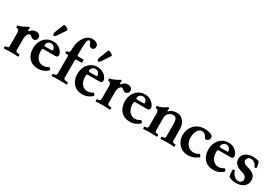

<svg xmlns="http://www.w3.org/2000/svg" viewBox="52 -1689 3835 2663"><g transform="rotate(30 1970.0 -357.5)"><path d="M369.1 -367.2Q369.1 -341.8 354 -325.4Q338.9 -309.1 318.8 -309.1Q293.9 -309.1 269 -334Q257.8 -345.2 245.1 -345.2Q230.5 -345.2 218.3 -331.3Q206.1 -317.4 199 -296.1Q191.9 -274.9 191.9 -254.9V-65.9Q191.9 -47.9 205.8 -40.5Q219.7 -33.2 251.5 -33.2Q258.3 -33.2 258.3 -14.6Q258.3 3.9 251.5 3.9Q213.9 1.5 193.1 0.7Q172.4 0 140.1 0Q107.4 0 86.9 0.7Q66.4 1.5 28.3 3.9Q24.9 3.9 22.9 -1Q21 -5.9 21 -14.6Q21 -33.2 28.3 -33.2Q54.7 -33.2 67.1 -40.5Q79.6 -47.9 79.6 -65.9V-268.1Q79.6 -333 34.7 -333Q26.9 -333 26.9 -351.1Q26.9 -369.1 34.7 -369.1Q59.1 -369.1 127.9 -402.8Q155.3 -416.5 167 -425.8Q173.3 -431.2 181.2 -431.2Q193.4 -431.2 194.8 -420.9Q191.9 -402.8 191.9 -384.8Q191.9 -374 198.7 -374Q205.1 -374 215.8 -386.2Q248.5 -424.8 297.9 -424.8Q327.1 -424.8 348.1 -408.4Q369.1 -392.1 369.1 -367.2Z M374 -203.1Q374 -267.1 399.9 -317.6Q425.8 -368.2 471.2 -396.5Q516.6 -424.8 573.7 -424.8Q611.8 -424.8 645.3 -410.2Q678.7 -395.5 703.6 -367.2Q720.2 -347.7 728 -330.1Q735.8 -312.5 735.8 -298.8Q735.8 -262.2 691.9 -262.2H503.9Q494.1 -262.2 490 -255.1Q485.8 -248 485.8 -224.6Q485.8 -178.2 501.2 -140.9Q516.6 -103.5 546.1 -81.8Q575.7 -60.1 615.7 -60.1Q636.7 -60.1 655.8 -66.7Q674.8 -73.2 695.8 -86.9Q701.2 -90.3 710.2 -83.3Q719.2 -76.2 724.9 -65.9Q730.5 -55.7 727.1 -51.8Q699.2 -22.5 659.4 -5.6Q619.6 11.2 571.8 11.2Q509.3 11.2 464.6 -16.8Q419.9 -44.9 397 -93.8Q374 -142.6 374 -203.1ZM608.9 -306.2Q627 -306.2 627 -317.9Q627 -336.4 617.9 -352.1Q608.9 -367.7 593.5 -377Q578.1 -386.2 559.1 -386.2Q541 -386.2 525.4 -377.7Q509.8 -369.1 500.7 -354.2Q491.7 -339.4 491.7 -321.3Q491.7 -313.5 495.8 -309.8Q500 -306.2 509.8 -306.2ZM571.8 -517.6Q564 -505.9 555.7 -500Q547.4 -494.1 540 -494.1Q531.2 -494.1 525.6 -501.7Q520 -509.3 520 -521.5Q520 -532.7 523.9 -543L581.5 -689.9Q584 -697.8 596.2 -697.8Q607.4 -697.8 622.8 -690.7Q638.2 -683.6 649.4 -673.6Q660.6 -663.6 660.6 -654.8Q660.6 -651.4 658.7 -648.9Z M787.6 -14.6Q787.6 -33.2 794.4 -33.2Q847.7 -33.2 847.7 -65.9V-346.2Q847.7 -363.8 829.6 -363.8H802.7Q794.9 -363.8 794.9 -381.8Q794.9 -399.9 802.7 -399.9Q824.2 -399.9 835.9 -410.9Q847.7 -421.9 847.7 -443.4V-465.8Q847.7 -533.2 870.8 -593.3Q894 -653.3 935.8 -689.7Q977.5 -726.1 1030.3 -726.1Q1056.6 -726.1 1078.6 -717Q1100.6 -708 1113.3 -692.4Q1126 -676.8 1126 -657.2Q1126 -634.8 1112.8 -619.9Q1099.6 -605 1076.2 -605Q1060.1 -605 1047.4 -616.5Q1034.7 -627.9 1029.8 -645.5Q1018.6 -685.5 998.5 -685.5Q973.1 -685.5 966.3 -637.2Q959.5 -588.9 959.5 -512.2V-433.1Q959.5 -415 977.5 -415H1057.6Q1064.5 -415 1064.5 -389.6Q1064.5 -363.8 1057.6 -363.8H977.5Q959.5 -363.8 959.5 -346.2V-65.9Q959.5 -33.2 1024.4 -33.2Q1032.7 -33.2 1032.7 -14.6Q1032.7 3.9 1024.4 3.9Q989.7 0 910.6 0Q831.1 0 794.4 3.9Q787.6 4.9 787.6 -14.6Z M1084.5 -203.1Q1084.5 -267.1 1110.4 -317.6Q1136.2 -368.2 1181.6 -396.5Q1227.1 -424.8 1284.2 -424.8Q1322.3 -424.8 1355.7 -410.2Q1389.2 -395.5 1414.1 -367.2Q1430.7 -347.7 1438.5 -330.1Q1446.3 -312.5 1446.3 -298.8Q1446.3 -262.2 1402.3 -262.2H1214.4Q1204.6 -262.2 1200.4 -255.1Q1196.3 -248 1196.3 -224.6Q1196.3 -178.2 1211.7 -140.9Q1227.1 -103.5 1256.6 -81.8Q1286.1 -60.1 1326.2 -60.1Q1347.2 -60.1 1366.2 -66.7Q1385.3 -73.2 1406.2 -86.9Q1411.6 -90.3 1420.7 -83.3Q1429.7 -76.2 1435.3 -65.9Q1440.9 -55.7 1437.5 -51.8Q1409.7 -22.5 1369.9 -5.6Q1330.1 11.2 1282.2 11.2Q1219.7 11.2 1175 -16.8Q1130.4 -44.9 1107.4 -93.8Q1084.5 -142.6 1084.5 -203.1ZM1319.3 -306.2Q1337.4 -306.2 1337.4 -317.9Q1337.4 -336.4 1328.4 -352.1Q1319.3 -367.7 1304 -377Q1288.6 -386.2 1269.5 -386.2Q1251.5 -386.2 1235.8 -377.7Q1220.2 -369.1 1211.2 -354.2Q1202.1 -339.4 1202.1 -321.3Q1202.1 -313.5 1206.3 -309.8Q1210.4 -306.2 1220.2 -306.2ZM1282.2 -517.6Q1274.4 -505.9 1266.1 -500Q1257.8 -494.1 1250.5 -494.1Q1241.7 -494.1 1236.1 -501.7Q1230.5 -509.3 1230.5 -521.5Q1230.5 -532.7 1234.4 -543L1292 -689.9Q1294.4 -697.8 1306.6 -697.8Q1317.9 -697.8 1333.3 -690.7Q1348.6 -683.6 1359.9 -673.6Q1371.1 -663.6 1371.1 -654.8Q1371.1 -651.4 1369.1 -648.9Z M1839.8 -367.2Q1839.8 -341.8 1824.7 -325.4Q1809.6 -309.1 1789.6 -309.1Q1764.6 -309.1 1739.7 -334Q1728.5 -345.2 1715.8 -345.2Q1701.2 -345.2 1689 -331.3Q1676.8 -317.4 1669.7 -296.1Q1662.6 -274.9 1662.6 -254.9V-65.9Q1662.6 -47.9 1676.5 -40.5Q1690.4 -33.2 1722.2 -33.2Q1729 -33.2 1729 -14.6Q1729 3.9 1722.2 3.9Q1684.6 1.5 1663.8 0.7Q1643.1 0 1610.8 0Q1578.1 0 1557.6 0.7Q1537.1 1.5 1499 3.9Q1495.6 3.9 1493.7 -1Q1491.7 -5.9 1491.7 -14.6Q1491.7 -33.2 1499 -33.2Q1525.4 -33.2 1537.8 -40.5Q1550.3 -47.9 1550.3 -65.9V-268.1Q1550.3 -333 1505.4 -333Q1497.6 -333 1497.6 -351.1Q1497.6 -369.1 1505.4 -369.1Q1529.8 -369.1 1598.6 -402.8Q1626 -416.5 1637.7 -425.8Q1644 -431.2 1651.9 -431.2Q1664.1 -431.2 1665.5 -420.9Q1662.6 -402.8 1662.6 -384.8Q1662.6 -374 1669.4 -374Q1675.8 -374 1686.5 -386.2Q1719.2 -424.8 1768.6 -424.8Q1797.9 -424.8 1818.8 -408.4Q1839.8 -392.1 1839.8 -367.2Z M1844.7 -203.1Q1844.7 -267.1 1870.6 -317.6Q1896.5 -368.2 1941.9 -396.5Q1987.3 -424.8 2044.4 -424.8Q2082.5 -424.8 2116 -410.2Q2149.4 -395.5 2174.3 -367.2Q2190.9 -347.7 2198.7 -330.1Q2206.5 -312.5 2206.5 -298.8Q2206.5 -262.2 2162.6 -262.2H1974.6Q1964.8 -262.2 1960.7 -255.1Q1956.5 -248 1956.5 -224.6Q1956.5 -178.2 1971.9 -140.9Q1987.3 -103.5 2016.8 -81.8Q2046.4 -60.1 2086.4 -60.1Q2107.4 -60.1 2126.5 -66.7Q2145.5 -73.2 2166.5 -86.9Q2171.9 -90.3 2180.9 -83.3Q2189.9 -76.2 2195.6 -65.9Q2201.2 -55.7 2197.8 -51.8Q2169.9 -22.5 2130.1 -5.6Q2090.3 11.2 2042.5 11.2Q1980 11.2 1935.3 -16.8Q1890.6 -44.9 1867.7 -93.8Q1844.7 -142.6 1844.7 -203.1ZM2079.6 -306.2Q2097.7 -306.2 2097.7 -317.9Q2097.7 -336.4 2088.6 -352.1Q2079.6 -367.7 2064.2 -377Q2048.8 -386.2 2029.8 -386.2Q2011.7 -386.2 1996.1 -377.7Q1980.5 -369.1 1971.4 -354.2Q1962.4 -339.4 1962.4 -321.3Q1962.4 -313.5 1966.6 -309.8Q1970.7 -306.2 1980.5 -306.2Z M2757.8 -14.6Q2757.8 -7.3 2755.9 -1.7Q2753.9 3.9 2751 3.9Q2703.6 0 2644 0Q2584.5 0 2537.1 3.9Q2534.2 3.9 2532.5 -1.5Q2530.8 -6.8 2530.8 -14.6Q2530.8 -22.5 2532.5 -27.8Q2534.2 -33.2 2537.1 -33.2Q2563.5 -33.2 2575.9 -40.5Q2588.4 -47.9 2588.4 -65.9V-262.2Q2588.4 -312.5 2575 -342.3Q2561.5 -372.1 2522.5 -372.1Q2502.9 -372.1 2489 -366.7Q2475.1 -361.3 2461.4 -351.6Q2441.9 -338.4 2432.4 -316.2Q2422.9 -293.9 2422.9 -254.9V-65.9Q2422.9 -47.9 2434.8 -40.5Q2446.8 -33.2 2473.1 -33.2Q2476.1 -33.2 2478 -27.6Q2480 -22 2480 -14.6Q2480 -7.3 2478 -1.7Q2476.1 3.9 2473.1 3.9Q2425.8 0 2366.2 0Q2306.6 0 2259.3 3.9Q2256.3 3.9 2254.6 -1.5Q2252.9 -6.8 2252.9 -14.6Q2252.9 -22.5 2254.6 -27.8Q2256.3 -33.2 2259.3 -33.2Q2285.6 -33.2 2298.1 -40.5Q2310.5 -47.9 2310.5 -65.9V-252.4Q2310.5 -284.7 2307.1 -301.3Q2303.7 -317.9 2294.2 -325.4Q2284.7 -333 2265.6 -333Q2262.7 -333 2261 -338.4Q2259.3 -343.8 2259.3 -351.1Q2259.3 -358.9 2261 -364Q2262.7 -369.1 2265.6 -369.1Q2292.5 -369.1 2331.8 -386.7Q2371.1 -404.3 2394 -422.4Q2400.4 -427.2 2404.8 -429.2Q2409.2 -431.2 2414.6 -431.2Q2420.4 -431.2 2423.6 -427.7Q2426.8 -424.3 2426.8 -418Q2422.9 -399.9 2422.9 -384.8Q2422.9 -375.5 2427.7 -375.5Q2433.1 -375.5 2436 -379.9Q2454.6 -403.3 2487.3 -414.1Q2520 -424.8 2558.1 -424.8Q2598.1 -424.8 2630.1 -401.1Q2662.1 -377.4 2678.7 -343.8Q2690.4 -319.8 2695.6 -291.7Q2700.7 -263.7 2700.7 -227.1V-65.9Q2700.7 -47.9 2712.6 -40.5Q2724.6 -33.2 2751 -33.2Q2753.9 -33.2 2755.9 -27.6Q2757.8 -22 2757.8 -14.6Z M2773.4 -198.7Q2773.4 -263.2 2801.8 -314.7Q2830.1 -366.2 2881.1 -395.5Q2932.1 -424.8 2998 -424.8Q3042.5 -424.8 3080.8 -412.8Q3119.1 -400.9 3131.3 -380.4Q3133.3 -377.4 3133.8 -371.8Q3134.3 -366.2 3134.3 -354.5Q3134.3 -343.3 3127.4 -331.1Q3120.6 -318.8 3109.6 -311Q3098.6 -303.2 3087.4 -303.2Q3065.4 -303.2 3060.1 -316.9Q3047.9 -347.2 3028.1 -362.5Q3008.3 -377.9 2983.4 -377.9Q2952.6 -377.9 2930.4 -356.4Q2908.2 -335 2896.7 -299.6Q2885.3 -264.2 2885.3 -224.1Q2885.3 -174.8 2903.6 -137.7Q2921.9 -100.6 2953.6 -80.8Q2985.4 -61 3024.4 -61Q3069.8 -61 3106.4 -87.4Q3110.8 -90.8 3117.9 -84.5Q3125 -78.1 3130.6 -68.1Q3136.2 -58.1 3136.2 -51.8Q3136.2 -48.3 3134.3 -46.9Q3089.8 -16.1 3052.5 -2.4Q3015.1 11.2 2975.1 11.2Q2918 11.2 2872.1 -15.6Q2826.2 -42.5 2799.8 -90.3Q2773.4 -138.2 2773.4 -198.7Z M3182.1 -203.1Q3182.1 -267.1 3208 -317.6Q3233.9 -368.2 3279.3 -396.5Q3324.7 -424.8 3381.8 -424.8Q3419.9 -424.8 3453.4 -410.2Q3486.8 -395.5 3511.7 -367.2Q3528.3 -347.7 3536.1 -330.1Q3543.9 -312.5 3543.9 -298.8Q3543.9 -262.2 3500 -262.2H3312Q3302.2 -262.2 3298.1 -255.1Q3293.9 -248 3293.9 -224.6Q3293.9 -178.2 3309.3 -140.9Q3324.7 -103.5 3354.2 -81.8Q3383.8 -60.1 3423.8 -60.1Q3444.8 -60.1 3463.9 -66.7Q3482.9 -73.2 3503.9 -86.9Q3509.3 -90.3 3518.3 -83.3Q3527.3 -76.2 3533 -65.9Q3538.6 -55.7 3535.2 -51.8Q3507.3 -22.5 3467.5 -5.6Q3427.7 11.2 3379.9 11.2Q3317.4 11.2 3272.7 -16.8Q3228 -44.9 3205.1 -93.8Q3182.1 -142.6 3182.1 -203.1ZM3417 -306.2Q3435.1 -306.2 3435.1 -317.9Q3435.1 -336.4 3426 -352.1Q3417 -367.7 3401.6 -377Q3386.2 -386.2 3367.2 -386.2Q3349.1 -386.2 3333.5 -377.7Q3317.9 -369.1 3308.8 -354.2Q3299.8 -339.4 3299.8 -321.3Q3299.8 -313.5 3304 -309.8Q3308.1 -306.2 3317.9 -306.2Z M3627.4 -18.1Q3613.8 -50.3 3613.8 -126Q3613.8 -134.8 3630.9 -134.8Q3650.4 -134.8 3650.9 -127Q3653.3 -100.6 3683.6 -64.9Q3715.8 -27.8 3760.7 -27.8Q3775.9 -27.8 3789.8 -35.9Q3803.7 -43.9 3812.3 -57.4Q3820.8 -70.8 3820.8 -85Q3820.8 -114.7 3800 -134.8Q3779.3 -154.8 3736.8 -166Q3671.4 -183.1 3638.9 -216.1Q3606.4 -249 3606.4 -298.8Q3606.4 -335.9 3628.4 -364.5Q3650.4 -393.1 3686.5 -408.9Q3722.7 -424.8 3764.6 -424.8Q3824.2 -424.8 3870.6 -407.2Q3889.6 -356.9 3889.6 -314Q3889.6 -305.2 3874.5 -305.2Q3858.4 -305.2 3857.9 -310.1Q3846.7 -342.8 3820.8 -363.8Q3794.9 -384.8 3757.8 -384.8Q3741.2 -384.8 3727.8 -376.5Q3714.4 -368.2 3706.5 -355.2Q3698.7 -342.3 3698.7 -329.1Q3698.7 -280.3 3780.8 -259.8Q3849.6 -242.2 3882.1 -211.7Q3914.6 -181.2 3914.6 -126Q3914.6 -83.5 3892.1 -52.2Q3869.6 -21 3830.8 -4.9Q3792 11.2 3744.6 11.2Q3673.8 11.2 3627.4 -18.1Z"/></g></svg>

Font: JuniusX
Style: Bold
Weight: 700
Designer: Peter S. Baker
Foundry: Briery Creek Software
Version: Version 1.004